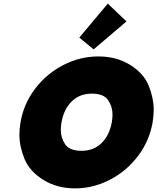

<svg xmlns="http://www.w3.org/2000/svg" viewBox="-20 -1031 867 1058"><path d="M394 7Q294 7 218.5 -40Q143 -87 115 -155.5Q87 -224 87 -288Q87 -321 93 -357Q111 -461 175 -544Q239 -627 330.5 -673.5Q422 -720 522 -720Q622 -720 697 -673.5Q772 -627 799.5 -558.5Q827 -490 827 -427Q827 -393 821 -357Q803 -253 739.5 -170Q676 -87 584.5 -40Q493 7 394 7ZM430 -200Q496 -200 539.5 -242.5Q583 -285 596 -357Q600 -380 600 -400Q600 -443 576 -479Q552 -515 486 -515Q419 -515 375.5 -472.5Q332 -430 319 -357Q315 -334 315 -315Q315 -272 339 -236Q363 -200 430 -200ZM496 -759 417 -824 574 -1011 677 -913Z"/></svg>

Font: Fz Poppins Black
Style: Italic
Weight: 900
Italic angle: -10°
Designer: Ninad Kale (Devanagari), Jonny Pinhorn (Latin)
Foundry: Indian Type Foundry
Version: Vit hóa bi Vntype.Com & FontZin.Com